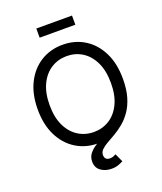

<svg xmlns="http://www.w3.org/2000/svg" viewBox="-195 -1033 1154 1368"><g transform="rotate(-20 382.5 -348.5)"><path d="M382.8 9.8Q289.6 9.8 216.6 -35.4Q143.6 -80.6 101.6 -164.3Q59.6 -248 59.6 -363.3Q59.6 -479 101.6 -562.7Q143.6 -646.5 216.6 -691.9Q289.6 -737.3 382.8 -737.3Q476.1 -737.3 548.8 -691.9Q621.6 -646.5 663.3 -562.7Q705.1 -479 705.1 -363.3Q705.1 -248 663.3 -164.3Q621.6 -80.6 548.8 -35.4Q476.1 9.8 382.8 9.8ZM382.8 -76.2Q447.8 -76.2 500.2 -109.1Q552.7 -142.1 583.7 -206.3Q614.7 -270.5 614.7 -363.3Q614.7 -457 583.7 -521.2Q552.7 -585.4 500.2 -618.4Q447.8 -651.4 382.8 -651.4Q317.4 -651.4 264.6 -618.2Q211.9 -585 180.9 -520.8Q149.9 -456.5 149.9 -363.3Q149.9 -270.5 180.9 -206.5Q211.9 -142.6 264.6 -109.4Q317.4 -76.2 382.8 -76.2ZM411.6 212.9Q364.3 212.9 330.6 188.5Q296.9 164.1 296.9 118.2Q296.9 83 316.9 57.9Q336.9 32.7 370.1 12Q403.3 -8.8 443.1 -30.3Q482.9 -51.8 522.5 -78.9Q562 -106 595.2 -143.8Q628.4 -181.6 648.4 -235.1Q668.5 -288.6 668.5 -363.3H705.1Q705.1 -282.7 687.7 -224.6Q670.4 -166.5 641.8 -125.7Q613.3 -85 579.3 -56.9Q545.4 -28.8 511.2 -9Q477.1 10.7 448.5 26.9Q419.9 43 402.6 60.3Q385.3 77.6 385.3 100.6Q385.3 118.7 395.3 128.9Q405.3 139.2 425.8 139.2Q439.5 139.2 450.7 135Q461.9 130.9 471.2 125.5L500 188.5Q485.4 196.8 463.6 204.8Q441.9 212.9 411.6 212.9ZM518.1 -909.7V-840.3H247.6V-909.7Z"/></g></svg>

Font: Inter Variable LoSnoCo
Style: Regular
Weight: 400
Designer: Rasmus Andersson
Foundry: rsms
Version: Version 4.000;git-a52131595; featfreeze: case,dlig,ss01,ss02